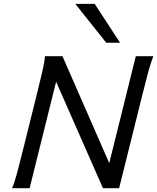

<svg xmlns="http://www.w3.org/2000/svg" viewBox="-20 -996 832 1016"><path d="M276.9 -563.5 136.7 0H43.9Q56.6 -28.8 71 -82.8Q85.4 -136.7 103 -208L173.3 -490.7Q190.9 -561.5 203.6 -615.5Q216.3 -669.4 217.8 -698.7H310.5L558.1 -132.8L698.7 -698.7H791.5Q779.3 -669.4 764.6 -615.7Q750 -562 732.4 -490.7L610.4 0H524.9ZM481 -975.6 615.2 -770H542L378.4 -975.6Z"/></svg>

Font: Andika New Basic
Style: Italic
Weight: 400
Italic angle: -14°
Designer: Victor Gaultney, Annie Olsen, Julie Remington, Don Collingsworth, Eric Hays
Foundry: SIL International
Version: Version 5.500